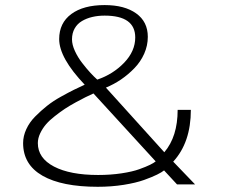

<svg xmlns="http://www.w3.org/2000/svg" viewBox="-20 -726 890 756"><path d="M365 9.5Q223.5 9.5 147.2 -34.2Q71 -78 71 -162.5Q71 -190 83.5 -217.2Q96 -244.5 118.5 -267.2Q141 -290 165.2 -309.2Q189.5 -328.5 219.8 -345.2Q250 -362 270.5 -372.2Q291 -382.5 313.5 -392.5Q213 -498 213 -572Q213 -635.5 260.8 -670.8Q308.5 -706 392 -706Q470.5 -706 516.2 -673.2Q562 -640.5 562 -581Q562 -546.5 547.8 -514.5Q533.5 -482.5 509.2 -457.5Q485 -432.5 456.8 -413.2Q428.5 -394 397 -381L627 -126.5Q679.5 -188 679.5 -293.5H731.5Q731.5 -165 662 -89.5L748 0H677L626 -55Q617.5 -48 598.5 -38.5Q579.5 -29 547.5 -17.5Q515.5 -6 467 1.8Q418.5 9.5 365 9.5ZM363 -412.5Q425 -433.5 468.8 -479Q512.5 -524.5 512.5 -578.5Q512.5 -664.5 392 -664.5Q366 -664.5 343.5 -659.2Q321 -654 302.8 -643.2Q284.5 -632.5 274 -614Q263.5 -595.5 263.5 -571Q263.5 -550 275 -525Q286.5 -500 303.8 -477.8Q321 -455.5 335.8 -439.5Q350.5 -423.5 363 -412.5ZM366.5 -37Q415.5 -37 458.5 -43.5Q501.5 -50 528.5 -59.8Q555.5 -69.5 571 -77.2Q586.5 -85 593 -90.5L348 -358Q329.5 -349.5 316.2 -343Q303 -336.5 278.2 -323Q253.5 -309.5 235.8 -297.8Q218 -286 196.5 -269.2Q175 -252.5 161.2 -236.5Q147.5 -220.5 138.2 -201Q129 -181.5 129 -162.5Q129 -103.5 192.5 -70.2Q256 -37 366.5 -37Z"/></svg>

Font: League Mono Wide UltraLight
Style: Regular
Weight: 200
Width: 8
Designer: Tyler Finck
Foundry: The League of Moveable Type / Tyler Finck
Version: Version 2.210